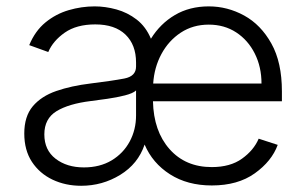

<svg xmlns="http://www.w3.org/2000/svg" viewBox="-20 -573 964 605"><path d="M647.4 11.4Q570.7 11.4 515.6 -23.8Q460.6 -58.9 435.7 -117.5Q415.1 -56.5 358.8 -22Q302.6 12.4 235.8 12.4Q186.4 12.4 145.6 -6.9Q104.8 -26.3 80.6 -63Q56.5 -99.8 56.5 -152.3Q56.5 -206.3 83.3 -238.1Q110.1 -269.9 157.3 -286.2Q204.5 -302.6 266 -310Q334.9 -318.5 371.8 -325.6Q408.7 -332.7 408.7 -363.3V-376.1Q408.7 -431.8 375.4 -464Q342 -496.1 280.2 -496.1Q221.2 -496.1 184.1 -470.2Q147 -444.2 132.1 -409.1L72.1 -430.8Q90.6 -475.5 123.2 -502.3Q155.9 -529.1 196.4 -541Q236.9 -552.9 278.4 -552.9Q311.8 -552.9 346.8 -543.3Q381.7 -533.7 410.7 -511.4Q439.6 -489 455.6 -451Q485.1 -498.6 531.2 -525.7Q577.4 -552.9 637.8 -552.9Q696.7 -552.9 749.5 -524Q802.2 -495 835.2 -435.7Q868.3 -376.4 868.3 -285.2V-253.9H462Q464.1 -159.8 514.2 -103.2Q564.3 -46.5 647.4 -46.5Q705.6 -46.5 742.5 -73Q779.5 -99.4 795.1 -136L855.1 -116.5Q836.3 -65 782.8 -26.8Q729.4 11.4 647.4 11.4ZM244.3 -45.5Q294.7 -45.5 331.7 -67.6Q368.6 -89.8 388.7 -127.1Q408.7 -164.4 408.7 -209.2V-288Q399.5 -279.1 373.9 -272.5Q348.4 -266 318.4 -261.7Q288.4 -257.5 266 -254.6Q196.7 -246.1 158.2 -222.7Q119.7 -199.2 119.7 -149.5Q119.7 -100.1 155.2 -72.8Q190.7 -45.5 244.3 -45.5ZM462.7 -309.7H804Q804 -362.2 782.8 -404.3Q761.7 -446.4 724.3 -470.9Q686.8 -495.4 637.8 -495.4Q588.1 -495.4 549.7 -470.2Q511.4 -445 488.6 -402.7Q465.9 -360.4 462.7 -309.7Z"/></svg>

Font: Inter Zeller Light
Style: Regular
Weight: 300
Designer: Rasmus Andersson; Joe Bland
Foundry: zeller
Version: Version 3.015;git-dec3a8cb1